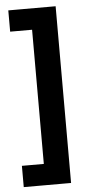

<svg xmlns="http://www.w3.org/2000/svg" viewBox="-57 -729 423 881"><g transform="rotate(-5 155.0 -288.0)"><path d="M234 119H117V-681H234ZM234 119H16V21H234ZM234 -597H16V-695H234Z"/></g></svg>

Font: Bricolage Grotesque 96pt ExtraBold SemiBold
Style: Regular
Weight: 600
Version: Version 1.001;gftools[0.9.33.dev8+g029e19f]